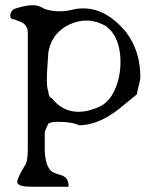

<svg xmlns="http://www.w3.org/2000/svg" viewBox="-20 -475 580 725"><path d="M206 185Q220 188 229.5 197.5Q239 207 239 230H97Q47 230 45 213Q45 198 72 153Q85 139 85 88V-351Q85 -381 59 -392Q57 -393 54.5 -394Q52 -395 48 -396Q38 -401 33 -402Q17 -402 19 -419Q20 -432 33 -441Q93 -461 123 -453Q138 -448 149 -441Q195 -426 248 -437Q253 -438 257 -439Q261 -440 265 -441Q372 -458 458 -351Q510 -281 510 -183Q510 -178 507 -165Q504 -152 499 -131Q498 -127 497.5 -124Q497 -121 497 -119Q420 -55 408 -48Q341 -2 278 -2Q252 -15 200 -15Q168 -15 162 -7Q160 -3 156.5 4.5Q153 12 149 24V75Q148 117 157 144Q166 168 179 175Q186 178 192.5 180.5Q199 183 206 185ZM175 -105Q230 -35 320 -59Q333 -63 345 -67.5Q357 -72 368 -79Q395 -97 411.5 -131.5Q428 -166 433 -207Q438 -248 431 -287Q424 -326 404 -353Q402 -356 399 -359Q396 -362 394 -364L381 -376Q314 -415 243 -383Q179 -353 164 -285Q163 -282 163 -279Q163 -276 162 -273Q162 -269 161.5 -261Q161 -253 160 -240Q153 -152 162 -132Q164 -106 175 -105Z"/></svg>

Font: New Tegomin
Style: Regular
Weight: 400
Designer: Kyosuke Nagai
Version: Version 1.000